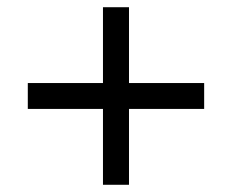

<svg xmlns="http://www.w3.org/2000/svg" viewBox="-20 -597 640 529"><path d="M335.4 -296.9V-87.9H263.7V-296.9H56.6V-368.2H263.7V-577.1H335.4V-368.2H542.5V-296.9Z"/></svg>

Font: Courier New
Style: Regular
Weight: 400
Designer: Steve Matteson
Foundry: Ascender Corporation
Version: Version 2.00.3